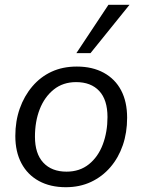

<svg xmlns="http://www.w3.org/2000/svg" viewBox="-20 -773 596 802"><path d="M255 9Q190 9 142.5 -17Q95 -43 69.5 -91Q44 -139 44 -205Q44 -267 62.5 -319.5Q81 -372 115 -412Q149 -452 195.5 -473.5Q242 -495 301 -495Q366 -495 413.5 -469Q461 -443 486 -395.5Q511 -348 511 -281Q511 -219 493 -166.5Q475 -114 441 -74.5Q407 -35 360 -13Q313 9 255 9ZM258 -56Q313 -56 351.5 -87Q390 -118 409.5 -170Q429 -222 429 -284Q429 -356 394.5 -393Q360 -430 298 -430Q243 -430 204.5 -399Q166 -368 146 -317Q126 -266 126 -202Q126 -131 161 -93.5Q196 -56 258 -56ZM299 -551 433 -753H521L358 -551Z"/></svg>

Font: Nunito Sans 12pt
Style: Italic
Weight: 400
Italic angle: -9°
Designer: Vernon Adams
Foundry: Vernon Adams
Version: Version 3.101;gftools[0.9.27]